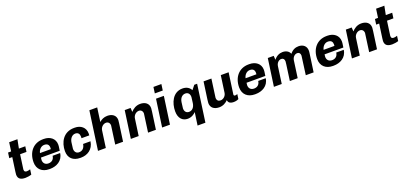

<svg xmlns="http://www.w3.org/2000/svg" viewBox="38 -1951 7132 3362"><g transform="rotate(-20 3604.0 -270.0)"><path d="M297 -9 310 -103C293 -96 261 -90 246 -90C221 -90 197 -97 197 -139C197 -150 198 -151 235 -411H354L368 -511H249L281 -674H127L104 -511H47L33 -411H89C48 -121 47 -113 47 -99C47 -19 97 10 184 10C216 10 269 2 297 -9Z M901 -191H761C752 -123 708 -90 648 -90C586 -90 553 -131 553 -186C553 -193 555 -219 558 -231H908L919 -307C920 -318 921 -329 921 -340C921 -456 829 -521 717 -521H701C519 -521 408 -385 408 -197C408 -65 498 10 626 10H642C760 10 882 -50 901 -191ZM688 -421C750 -421 773 -387 773 -338C773 -329 772 -320 771 -311H569C583 -373 628 -421 688 -421Z M1151 -296C1160 -365 1204 -421 1266 -421C1319 -421 1343 -386 1343 -334C1343 -325 1342 -316 1341 -307H1486C1488 -319 1488 -330 1488 -341C1488 -457 1401 -521 1295 -521H1279C1078 -521 991 -355 991 -192C991 -63 1072 10 1204 10H1220C1335 10 1450 -55 1471 -203H1333C1322 -127 1278 -90 1218 -90C1165 -90 1137 -130 1137 -183C1137 -191 1138 -199 1151 -296Z M1784 -720H1638L1537 0H1683L1727 -314C1735 -371 1785 -415 1836 -415C1878 -415 1905 -384 1905 -340C1905 -335 1905 -330 1858 0H2004C2055 -367 2056 -366 2056 -386C2056 -477 1987 -521 1898 -521C1834 -521 1784 -494 1748 -461Z M2330 -511H2221L2149 0H2295L2339 -314C2347 -371 2397 -415 2448 -415C2490 -415 2517 -384 2517 -340C2517 -331 2517 -330 2470 0H2616C2667 -367 2668 -362 2668 -386C2668 -477 2599 -521 2510 -521C2431 -521 2373 -479 2335 -436Z M2832 -720 2816 -605H2964L2980 -720ZM2732 0H2878L2950 -511H2804Z M3361 -59 3327 180H3473L3570 -511H3517L3455 -433C3425 -490 3372 -521 3298 -521C3118 -521 3043 -344 3043 -187C3043 -56 3113 10 3208 10C3278 10 3331 -26 3361 -59ZM3203 -300C3215 -381 3262 -421 3316 -421C3364 -421 3397 -390 3397 -328C3397 -319 3396 -310 3383 -217C3371 -136 3325 -96 3270 -96C3223 -96 3189 -127 3189 -189C3189 -198 3190 -207 3203 -300Z M4157 -511H4011L3967 -197C3959 -140 3909 -96 3858 -96C3816 -96 3789 -119 3789 -170C3789 -179 3789 -181 3836 -511H3690C3638 -144 3638 -142 3638 -125C3638 -33 3707 10 3796 10C3868 10 3922 -25 3960 -63C3964 -18 3996 10 4066 10C4116 10 4149 -7 4157 -11L4169 -101C4163 -98 4142 -90 4127 -90C4115 -90 4101 -96 4101 -114C4101 -119 4102 -118 4157 -511Z M4732 -191H4592C4583 -123 4539 -90 4479 -90C4417 -90 4384 -131 4384 -186C4384 -193 4386 -219 4389 -231H4739L4750 -307C4751 -318 4752 -329 4752 -340C4752 -456 4660 -521 4548 -521H4532C4350 -521 4239 -385 4239 -197C4239 -65 4329 10 4457 10H4473C4591 10 4713 -50 4732 -191ZM4519 -421C4581 -421 4604 -387 4604 -338C4604 -329 4603 -320 4602 -311H4400C4414 -373 4459 -421 4519 -421Z M5164 -521C5104 -521 5047 -494 5002 -436C5001 -461 4999 -486 4997 -511H4887L4815 0H4961L5005 -317C5013 -374 5055 -415 5101 -415C5137 -415 5159 -392 5159 -349C5159 -338 5159 -335 5112 0H5258L5302 -317C5310 -374 5353 -415 5399 -415C5435 -415 5456 -392 5456 -349C5456 -338 5456 -336 5409 0H5555C5606 -367 5607 -354 5607 -386C5607 -474 5544 -521 5461 -521C5401 -521 5346 -497 5301 -439C5280 -493 5228 -521 5164 -521Z M6186 -191H6046C6037 -123 5993 -90 5933 -90C5871 -90 5838 -131 5838 -186C5838 -193 5840 -219 5843 -231H6193L6204 -307C6205 -318 6206 -329 6206 -340C6206 -456 6114 -521 6002 -521H5986C5804 -521 5693 -385 5693 -197C5693 -65 5783 10 5911 10H5927C6045 10 6167 -50 6186 -191ZM5973 -421C6035 -421 6058 -387 6058 -338C6058 -329 6057 -320 6056 -311H5854C5868 -373 5913 -421 5973 -421Z M6450 -511H6341L6269 0H6415L6459 -314C6467 -371 6517 -415 6568 -415C6610 -415 6637 -384 6637 -340C6637 -331 6637 -330 6590 0H6736C6787 -367 6788 -362 6788 -386C6788 -477 6719 -521 6630 -521C6551 -521 6493 -479 6455 -436Z M7134 -9 7147 -103C7130 -96 7098 -90 7083 -90C7058 -90 7034 -97 7034 -139C7034 -150 7035 -151 7072 -411H7191L7205 -511H7086L7118 -674H6964L6941 -511H6884L6870 -411H6926C6885 -121 6884 -113 6884 -99C6884 -19 6934 10 7021 10C7053 10 7106 2 7134 -9Z"/></g></svg>

Font: Chivo
Style: Bold Italic
Weight: 700
Italic angle: -8°
Designer: Hector Gatti
Foundry: Omnibus-Type
Version: Version 1.003;PS 001.003;hotconv 1.0.70;makeotf.lib2.5.58329